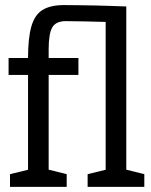

<svg xmlns="http://www.w3.org/2000/svg" viewBox="-20 -725 585 745"><path d="M88.8 0V-500Q88.8 -577 101.6 -622.1Q114.3 -667.2 144.8 -686.2Q175.2 -705.3 228.5 -705.3Q251.3 -705.3 282.3 -704.8Q313.3 -704.3 346.2 -703.8Q379 -703.2 407.1 -702.1Q435.2 -701.1 452.6 -700.5Q470 -700 470 -700L390 -640Q390 -640 365.9 -640.5Q341.7 -641 305.8 -642Q269.8 -643 235.2 -643Q197 -643 182.9 -618.8Q168.8 -594.5 168.8 -533V0ZM13.3 -434.2V-500H284.3V-434.2ZM390 0V-700H470V0ZM18.8 0V-49.2L103.8 -70L98.8 0ZM158.8 0 152.2 -70.8 238.8 -49.2V0ZM460 0 453.3 -70.8 540 -49.2V0ZM320 0V-49.2L405 -70L400 0Z"/></svg>

Font: Epunda Slab Light
Style: Regular
Weight: 300
Designer: Simon Atzbach
Foundry: typofactur
Version: Version 1.102